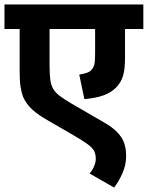

<svg xmlns="http://www.w3.org/2000/svg" viewBox="-20 -642 662 860"><path d="M622 -512H540V-384Q540 -332 531 -302Q522 -272 499 -249Q477 -227 444 -215Q411 -203 358 -198L335 -308Q355 -311 368 -315.5Q381 -320 387 -326Q398 -337 402 -351.5Q406 -366 406 -401V-512H202V-349Q202 -311 205 -286.5Q208 -262 218 -244.5Q228 -227 248 -212Q268 -197 302 -177L442 -96Q483 -73 505 -50Q527 -27 536 -1.5Q545 24 545 57Q545 97 528 135Q511 173 491 198L381 135Q392 124 400.5 105Q409 86 409 70Q409 49 402 35Q395 21 374.5 5.5Q354 -10 313 -34L192 -104Q153 -126 125.5 -150.5Q98 -175 83 -209Q76 -228 72 -254Q68 -280 68 -322V-512H0V-622H622Z"/></svg>

Font: Noto Sans Devanagari
Style: Regular
Weight: 400
Designer: Jelle Bosma - Monotype Design Team
Foundry: Monotype Imaging Inc.
Version: Version 2.003